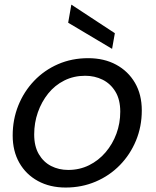

<svg xmlns="http://www.w3.org/2000/svg" viewBox="-20 -811 680 839"><path d="M266.9 8.5Q198.2 8.5 145.9 -20Q93.6 -48.5 64.5 -99.6Q35.4 -150.6 35.4 -219.1Q35.4 -288.8 60 -350Q84.6 -411.1 129 -457.7Q173.4 -504.3 233.7 -530.6Q293.9 -556.8 365.2 -556.8Q435 -556.8 487.5 -528.4Q540 -500 569.8 -449Q599.6 -398 599.6 -328.5Q599.6 -258 574.3 -196.8Q549 -135.7 503.9 -89.5Q458.7 -43.2 398.1 -17.4Q337.4 8.5 266.9 8.5ZM278.2 -68.4Q327.6 -68.4 369.2 -89Q410.7 -109.6 441.4 -145.5Q472.1 -181.5 488.8 -227Q505.5 -272.5 505.5 -322.9Q505.5 -375.8 484.3 -410.6Q463.1 -445.5 428.5 -462.7Q393.8 -479.9 352.4 -479.9Q302.2 -479.9 261 -459.2Q219.7 -438.5 190.6 -402.3Q161.6 -366.1 145.5 -320.3Q129.4 -274.5 129.4 -223.4Q129.4 -172 149.6 -137.4Q169.8 -102.9 203.4 -85.6Q237.1 -68.4 278.2 -68.4ZM277.9 -711.7 291.7 -790.8 481.9 -665.9 469.8 -597.5Z"/></svg>

Font: Poppins Variable
Style: Italic
Weight: 100
Italic angle: -10°
Designer: Jonny Pinhorn
Foundry: Indian Type Foundry
Version: Version 6.000